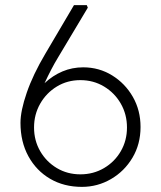

<svg xmlns="http://www.w3.org/2000/svg" viewBox="-20 -720 629 750"><path d="M300 10Q230 10 176 -21.5Q122 -53 91 -109.5Q60 -166 60 -240Q60 -287 84.5 -358Q109 -429 157 -510L269 -700H319L323 -690L207 -496Q193 -473 180 -448Q167 -423 154 -395Q186 -425 224 -441Q262 -457 305 -457Q367 -457 418 -425.5Q469 -394 499 -341.5Q529 -289 529 -224Q529 -157 497.5 -104Q466 -51 413.5 -20.5Q361 10 300 10ZM294 -39Q345 -39 386.5 -63.5Q428 -88 452 -129.5Q476 -171 476 -222Q476 -273 452 -315Q428 -357 386.5 -382Q345 -407 294 -407Q243 -407 202 -382Q161 -357 137 -315Q113 -273 113 -222Q113 -171 137 -129.5Q161 -88 202 -63.5Q243 -39 294 -39Z"/></svg>

Font: Lexend ExtraLight
Style: Regular
Weight: 200
Designer: Bonnie Shaver-Troup, Thomas Jockin
Foundry: Lexend
Version: Version 1.007; ttfautohint (v1.8.3)